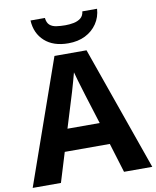

<svg xmlns="http://www.w3.org/2000/svg" viewBox="-99 -1015 889 1091"><g transform="rotate(-10 345.0 -469.5)"><path d="M527 0 475 -170H215L163 0H0L252 -717H437L690 0ZM387 -463Q382 -480 374 -506Q366 -532 358 -559Q350 -586 345 -606Q340 -586 331.5 -556.5Q323 -527 315.5 -500.5Q308 -474 304 -463L253 -297H439ZM537 -939Q534 -891 508.5 -853.5Q483 -816 441 -795Q399 -774 343 -774Q257 -774 207 -819Q157 -864 153 -939H236Q239 -911 253.5 -898Q268 -885 292 -881.5Q316 -878 344 -878Q368 -878 391.5 -882.5Q415 -887 432 -900Q449 -913 452 -939Z"/></g></svg>

Font: Noto Sans Myanmar
Style: Regular
Weight: 400
Designer: Monotype Design Team
Foundry: Monotype Imaging Inc.
Version: Version 2.107